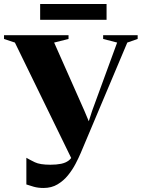

<svg xmlns="http://www.w3.org/2000/svg" viewBox="-39 -918 704 954"><path d="M177.5 16Q150.5 16 129 10Q107.5 4 92 -1.5V-134Q109 -124 134.2 -111.8Q159.5 -99.5 211.5 -99.5Q242 -99.5 264.8 -104.2Q287.5 -109 302.5 -120.5Q317.5 -132 325 -151.5L324 -114L35 -706.5L-19 -724.5V-743H301.5V-724.5L230 -706.5L380.5 -367L408 -301.5L392.5 -285.5L418.5 -366.5L543 -706.5L473.5 -724.5V-743H645V-724.5L593.5 -706.5L362 -157.5Q352 -134 336.5 -104.2Q321 -74.5 299 -47.2Q277 -20 247 -2Q217 16 177.5 16ZM490.5 -898V-819.5H160.5V-898Z"/></svg>

Font: Merriweather 144pt ExtraBold
Style: Regular
Weight: 800
Version: Version 2.100